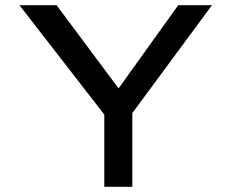

<svg xmlns="http://www.w3.org/2000/svg" viewBox="-20 -720 892 740"><path d="M382 0V-326L397 -259L55 -700H198L450 -362L426 -364L667 -700H797L481 -272L490 -334V0Z"/></svg>

Font: Lexend Mega
Style: Regular
Weight: 400
Designer: Bonnie Shaver-Troup, Thomas Jockin
Foundry: Lexend
Version: Version 1.007